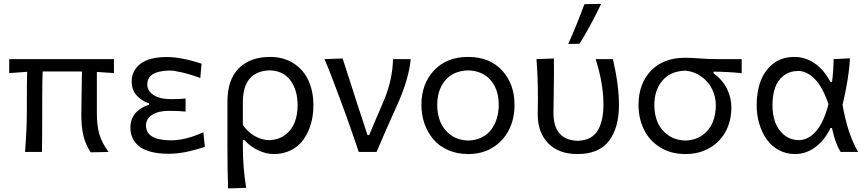

<svg xmlns="http://www.w3.org/2000/svg" viewBox="-20 -812 4630 1026"><path d="M588.9 -496.1V-421.4Q528.8 -426.3 497.6 -427.7V-206.1Q497.6 -140.6 511 -94.7Q524.4 -48.8 560.1 0L464.8 2Q438 -38.1 426.3 -84.5Q414.6 -130.9 414.6 -200.2Q414.6 -230.5 416 -305.2Q417.5 -379.9 418 -429.7Q408.7 -430.2 389.2 -430.2H208Q205.6 -382.8 205.6 -280.3V-216.3Q205.6 -54.2 204.1 0H113.8Q123.5 -123 123.5 -220.7V-269Q123.5 -381.3 125 -428.2L29.3 -421.4V-496.1Z M882.8 9.8Q825.2 9.8 783.7 -1.7Q742.2 -13.2 719.5 -33.4Q696.8 -53.7 686.8 -77.6Q676.8 -101.6 676.8 -130.4Q676.8 -156.7 686.3 -179Q695.8 -201.2 711.2 -215.3Q726.6 -229.5 742.7 -238.3Q758.8 -247.1 775.9 -252V-259.8Q737.3 -272.5 710.4 -301.8Q683.6 -331.1 683.6 -377Q683.6 -435.1 730.7 -471.2Q777.8 -507.3 870.6 -507.3Q949.2 -507.3 1057.1 -471.7L1050.3 -395Q1000 -414.1 954.6 -424.6Q909.2 -435.1 885.7 -435.1Q767.1 -432.6 767.1 -361.3Q767.1 -326.2 800.5 -304.2Q834 -282.2 894 -282.2Q943.8 -282.2 971.7 -285.6V-215.8Q934.6 -219.7 882.8 -219.7Q828.1 -219.7 794.2 -199.2Q760.3 -178.7 760.3 -140.6Q760.3 -64 891.6 -62Q972.7 -62 1066.9 -105.5L1074.7 -26.9Q1073.7 -26.9 1060.1 -22.7Q1046.4 -18.6 1043.2 -17.6Q1040 -16.6 1026.4 -12.7Q1012.7 -8.8 1007.3 -7.6Q1002 -6.3 989 -3.2Q976.1 0 968.5 1.2Q960.9 2.4 948.5 4.4Q936 6.3 926.5 7.3Q917 8.3 905.3 9Q893.6 9.8 882.8 9.8Z M1295.4 191.9 1198.7 194.8Q1195.3 91.8 1195.3 -26.9V-269Q1195.3 -386.2 1256.1 -447Q1316.9 -507.8 1422.9 -507.8Q1495.1 -507.8 1548.3 -473.9Q1601.6 -439.9 1628.2 -381.8Q1654.8 -323.7 1654.8 -249.5Q1654.8 -196.3 1641.4 -149.9Q1627.9 -103.5 1602.3 -67.1Q1576.7 -30.8 1535.6 -9.8Q1494.6 11.2 1442.9 11.2Q1402.8 11.2 1360.6 -8.3Q1318.4 -27.8 1285.6 -64H1277.8V-23.4Q1277.8 81.1 1295.4 191.9ZM1417.5 -63Q1468.8 -64.5 1504.2 -91.3Q1539.6 -118.2 1554.9 -158.4Q1570.3 -198.7 1570.3 -249Q1570.3 -330.6 1532 -382.3Q1493.7 -434.1 1421.4 -436Q1277.8 -431.6 1277.8 -265.1V-144Q1305.2 -105.5 1341.8 -84.7Q1378.4 -64 1417.5 -63Z M1992.2 0H1897Q1880.4 -51.3 1832 -188L1799.8 -275.9Q1745.6 -423.8 1713.9 -496.1L1811 -499.5Q1825.7 -456.5 1860.6 -345.7Q1895.5 -234.9 1914.1 -181.2L1943.8 -90.3H1952.6L2036.1 -286.1Q2078.1 -392.6 2080.1 -496.1H2174.8Q2164.6 -390.6 2106 -258.8Q2038.6 -109.9 1992.2 0Z M2482.4 11.2Q2422.9 11.2 2374.5 -10Q2326.2 -31.2 2295.4 -67.9Q2264.6 -104.5 2248.3 -151.4Q2231.9 -198.2 2231.9 -251Q2231.9 -364.3 2299.6 -436Q2367.2 -507.8 2481 -507.8Q2596.7 -507.8 2663.1 -435.5Q2729.5 -363.3 2729.5 -251Q2729.5 -177.2 2699.7 -117.9Q2669.9 -58.6 2613.3 -23.7Q2556.6 11.2 2482.4 11.2ZM2482.4 -61Q2522.9 -62 2554.4 -77.9Q2585.9 -93.8 2605.5 -120.1Q2625 -146.5 2635 -179.7Q2645 -212.9 2645 -251Q2645 -334 2602.1 -383.5Q2559.1 -433.1 2482.4 -436Q2402.3 -433.6 2359.4 -382.6Q2316.4 -331.5 2316.4 -251Q2316.4 -200.2 2334 -158.7Q2351.6 -117.2 2389.9 -89.8Q2428.2 -62.5 2482.4 -61Z M3076.7 -578.1 3016.6 -577.1Q3060.1 -673.8 3103 -789.6L3192.4 -791.5Q3133.3 -668 3076.7 -578.1ZM3066.4 11.2Q2965.3 11.2 2909.4 -46.4Q2853.5 -104 2853.5 -199.7Q2853.5 -217.3 2854 -243.2Q2854.5 -269 2854.5 -279.8Q2854.5 -402.3 2846.7 -496.1L2939.9 -499.5Q2940.9 -430.2 2939.2 -327.1Q2937.5 -224.1 2937.5 -210Q2937.5 -63.5 3066.9 -59.6Q3106.4 -60.5 3134.3 -76.2Q3162.1 -91.8 3177 -119.6Q3191.9 -147.5 3198.2 -180.4Q3204.6 -213.4 3204.6 -255.9Q3204.6 -364.3 3163.1 -496.1H3255.4Q3287.6 -356.4 3287.6 -251.5Q3287.6 -127.9 3233.6 -58.3Q3179.7 11.2 3066.4 11.2Z M3642.6 11.2Q3564 11.2 3506.1 -25.6Q3448.2 -62.5 3420.2 -121.3Q3392.1 -180.2 3392.1 -251.5Q3392.1 -364.3 3458.5 -433.8Q3524.9 -503.4 3641.1 -503.4Q3668 -503.4 3718.8 -499.8Q3769.5 -496.1 3814.5 -496.1H3943.4V-420.9Q3877.4 -428.2 3792.5 -429.2V-420.9Q3839.4 -387.2 3863.8 -339.4Q3888.2 -291.5 3888.2 -237.8Q3888.2 -167.5 3858.9 -111.3Q3829.6 -55.2 3773.2 -22Q3716.8 11.2 3642.6 11.2ZM3642.6 -61Q3695.8 -62.5 3733.4 -89.4Q3771 -116.2 3788.1 -157.5Q3805.2 -198.7 3805.2 -250Q3805.2 -293.5 3786.6 -333.3Q3768.1 -373 3730 -401.4Q3691.9 -429.7 3642.6 -434.6Q3562.5 -432.1 3519.5 -381.1Q3476.6 -330.1 3476.6 -250.5Q3476.6 -199.2 3494.4 -157.7Q3512.2 -116.2 3550.8 -89.4Q3589.4 -62.5 3642.6 -61Z M4482.4 -251.5Q4509.3 -96.2 4565.4 0H4472.2Q4443.4 -44.9 4425.8 -127.9H4418Q4386.7 -62.5 4336.7 -25.6Q4286.6 11.2 4229.5 11.2Q4180.7 11.2 4141.1 -10.3Q4101.6 -31.7 4076.2 -68.4Q4050.8 -105 4037.1 -151.6Q4023.4 -198.2 4023.4 -249.5Q4023.4 -324.2 4045.9 -381.8Q4068.4 -439.5 4114.3 -473.6Q4160.2 -507.8 4224.1 -507.8Q4283.7 -507.8 4333.3 -473.6Q4382.8 -439.5 4417.5 -374.5H4426.3Q4433.6 -429.7 4434.6 -496.1L4522 -500.5Q4517.1 -397.5 4482.4 -251.5ZM4248 -63Q4300.8 -64 4341.6 -111.6Q4382.3 -159.2 4407.2 -255.4Q4377.4 -344.7 4335 -388.7Q4292.5 -432.6 4244.6 -433.1Q4197.3 -431.6 4166 -406.5Q4134.8 -381.3 4121.3 -341.8Q4107.9 -302.2 4107.9 -249Q4107.9 -199.7 4122.3 -159.2Q4136.7 -118.7 4169.2 -91.6Q4201.7 -64.5 4248 -63Z"/></svg>

Font: Commissioner Flair
Style: Regular
Weight: 400
Designer: Kostas Bartsokas
Foundry: Kostas Bartsokas
Version: Version 1.000